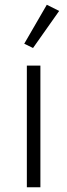

<svg xmlns="http://www.w3.org/2000/svg" viewBox="-20 -788 283 808"><path d="M93 0V-512H150V0ZM119 -586 82 -604 177 -768 229 -742Z"/></svg>

Font: IBM Plex Sans Hebrew Light
Style: Regular
Weight: 300
Designer: Mike Abbink, Paul van der Laan, Pieter van Rosmalen, Yanek Iontef
Foundry: Bold Monday
Version: Version 1.2